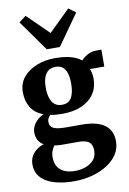

<svg xmlns="http://www.w3.org/2000/svg" viewBox="-117 -942 855 1276"><g transform="rotate(-10 310.0 -304.5)"><path d="M278.5 265.5Q220 265.5 172.8 255.5Q125.5 245.5 92 226Q58.5 206.5 40.5 177.2Q22.5 148 22.5 109Q22.5 78 35.2 54Q48 30 70 13.2Q92 -3.5 119.5 -12Q94.5 -26.5 83 -48.8Q71.5 -71 71.5 -99Q71.5 -121 81.5 -142Q91.5 -163 110 -180.2Q128.5 -197.5 153 -208.5Q94 -231 68.5 -275Q43 -319 43 -376Q43 -434.5 77.2 -476.2Q111.5 -518 168 -540.2Q224.5 -562.5 291 -562.5Q353 -562.5 397 -550.8Q441 -539 469.5 -515.5Q481 -531.5 509.5 -548Q538 -564.5 573 -564.5H606.5L606 -450.5H509Q513 -442.5 515.8 -431.8Q518.5 -421 520.2 -409.5Q522 -398 522 -386Q522.5 -326.5 493 -282.2Q463.5 -238 408.8 -213.8Q354 -189.5 277 -189.5Q255 -189.5 234.2 -191.2Q213.5 -193 196.5 -196.5Q186.5 -186.5 181.2 -176Q176 -165.5 176 -151.5Q176 -121.5 201 -109Q226 -96.5 286.5 -96.5H392.5Q459.5 -96.5 505 -80Q550.5 -63.5 573.5 -30.8Q596.5 2 596.5 51Q596.5 101 570.2 140.5Q544 180 498.8 208Q453.5 236 396.8 250.8Q340 265.5 278.5 265.5ZM295.5 199Q333 199 366.8 187Q400.5 175 421.8 150.5Q443 126 443 88.5Q443 61.5 434 45Q425 28.5 403.8 20.5Q382.5 12.5 346 12.5H238Q224.5 12.5 212 11.2Q199.5 10 188.5 8Q178 21.5 170.5 40.5Q163 59.5 163 85.5Q163 121 177.8 146.2Q192.5 171.5 222 185.2Q251.5 199 295.5 199ZM286 -249Q331.5 -249 350.5 -283Q369.5 -317 369.5 -377.5Q369.5 -420.5 360.5 -448.8Q351.5 -477 333 -491Q314.5 -505 286.5 -505Q258 -505 238.5 -491.2Q219 -477.5 208.8 -450Q198.5 -422.5 198.5 -381Q198.5 -340.5 207.5 -310.8Q216.5 -281 235.8 -265Q255 -249 286 -249ZM249.5 -630 102 -837 149 -873.5 293.5 -732 437 -872.5 484.5 -837 338 -630Z"/></g></svg>

Font: Merriweather 36pt ExtraBold
Style: Regular
Weight: 800
Designer: Eben Sorkin
Foundry: Eben Sorkin
Version: Version 2.100